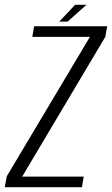

<svg xmlns="http://www.w3.org/2000/svg" viewBox="-44 -785 470 805"><path d="M-24 0 -15.5 -46 333 -630.5H91.5L99 -675H405.5L397.5 -630.5L49 -44.5H307L299.5 0ZM204.5 -694.5 271 -765H318.5L239.5 -694.5Z"/></svg>

Font: Anybody Light
Style: Italic
Weight: 300
Italic angle: -10°
Designer: Tyler Finck
Foundry: Etcetera Type Company
Version: Version 1.010; ttfautohint (v1.8.3) -l 8 -r 50 -G 200 -x 14 